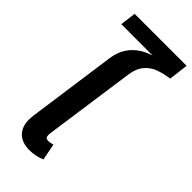

<svg xmlns="http://www.w3.org/2000/svg" viewBox="-277 -928 998 998"><g transform="rotate(45 222.0 -429.0)"><path d="M444 -873 431 -766Q386 -759 352.5 -747Q319 -735 294 -706Q269 -677 262 -627L191 -125Q190 -120 190 -112Q190 -99 195 -93.5Q200 -88 212 -88Q226 -88 244 -94L262 -3Q223 15 176 15Q122 15 92 -14Q62 -43 62 -97Q62 -105 64 -125L133 -618Q151 -744 281 -786H51L62 -873Z"/></g></svg>

Font: FiraGO Medium
Style: Italic
Weight: 500
Italic angle: -8°
Designer: bBox Type GmbH
Foundry: bBox Type GmbH
Version: Version 1.001